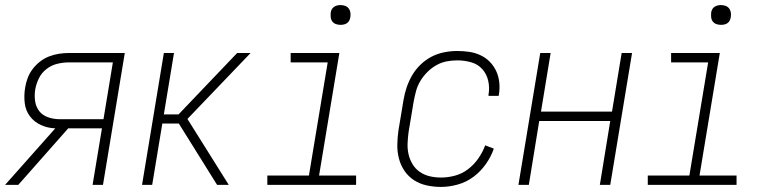

<svg xmlns="http://www.w3.org/2000/svg" viewBox="-31 -729 3051 757"><path d="M-11 0 187 -223Q157 -224 130.5 -236Q104 -248 87 -270.5Q70 -293 66.5 -322.5Q63 -352 68 -383Q71 -402 78 -421Q85 -440 97.5 -456.5Q110 -473 126.5 -486Q143 -499 162.5 -506.5Q182 -514 201.5 -517Q221 -520 240 -520H461L375 0H334L371 -223H238L41 0ZM204 -259H377L414 -483H240Q218 -483 195 -477.5Q172 -472 152.5 -457Q133 -442 122.5 -420.5Q112 -399 108 -377Q104 -353 107.5 -330Q111 -307 124 -290.5Q137 -274 159 -266.5Q181 -259 204 -259Z M529 0 615 -520H655L615 -278H673L904 -520H957L708 -260L871 0H825L674 -242H609L569 0Z M1023 0V-37H1187L1261 -483H1115V-520H1307L1227 -37H1373V0ZM1312 -631Q1302 -631 1293.5 -634Q1285 -637 1279.5 -644Q1274 -651 1273 -660.5Q1272 -670 1273 -680Q1274 -686 1277 -692Q1280 -698 1286 -702Q1292 -706 1298.5 -707.5Q1305 -709 1311 -709Q1321 -709 1329.5 -706Q1338 -703 1343.5 -696Q1349 -689 1350.5 -679.5Q1352 -670 1350 -660Q1349 -654 1346 -648Q1343 -642 1337.5 -638Q1332 -634 1325 -632.5Q1318 -631 1312 -631Z M1707 8Q1679 8 1651.5 2Q1624 -4 1601.5 -18.5Q1579 -33 1564 -55Q1549 -77 1542 -103.5Q1535 -130 1535.5 -158.5Q1536 -187 1540 -215L1560 -335Q1564 -360 1572.5 -385Q1581 -410 1594.5 -433Q1608 -456 1628 -475Q1648 -494 1671.5 -506Q1695 -518 1721 -523Q1747 -528 1771 -528Q1796 -528 1819.5 -524.5Q1843 -521 1864 -511Q1885 -501 1900.5 -485Q1916 -469 1925.5 -448.5Q1935 -428 1937.5 -404Q1940 -380 1936 -356L1935 -351H1895V-355Q1900 -383 1894 -410Q1888 -437 1870.5 -456.5Q1853 -476 1826.5 -483.5Q1800 -491 1772 -491Q1751 -491 1730 -487Q1709 -483 1689.5 -472Q1670 -461 1654 -445Q1638 -429 1626.5 -410Q1615 -391 1609.5 -370.5Q1604 -350 1600 -329L1580 -209Q1577 -187 1576 -164Q1575 -141 1580 -120Q1585 -99 1596 -81Q1607 -63 1624.5 -51Q1642 -39 1663.5 -34Q1685 -29 1708 -29Q1735 -29 1763 -36.5Q1791 -44 1814.5 -62Q1838 -80 1855 -104.5Q1872 -129 1882 -156L1916 -143Q1905 -111 1884.5 -82Q1864 -53 1836 -32Q1808 -11 1774 -1.5Q1740 8 1707 8Z M2013 0 2099 -520H2140L2102 -289H2382L2420 -520H2461L2375 0H2334L2375 -252H2095L2054 0Z M2523 0V-37H2687L2761 -483H2615V-520H2807L2727 -37H2873V0ZM2812 -631Q2802 -631 2793.5 -634Q2785 -637 2779.5 -644Q2774 -651 2773 -660.5Q2772 -670 2773 -680Q2774 -686 2777 -692Q2780 -698 2786 -702Q2792 -706 2798.5 -707.5Q2805 -709 2811 -709Q2821 -709 2829.5 -706Q2838 -703 2843.5 -696Q2849 -689 2850.5 -679.5Q2852 -670 2850 -660Q2849 -654 2846 -648Q2843 -642 2837.5 -638Q2832 -634 2825 -632.5Q2818 -631 2812 -631Z"/></svg>

Font: Iosevka SS18 Extralight
Style: Italic
Weight: 200
Italic angle: -9°
Monospace: yes
Designer: Belleve Invis
Foundry: Belleve Invis
Version: Version 25.1.1; ttfautohint (v1.8.4)